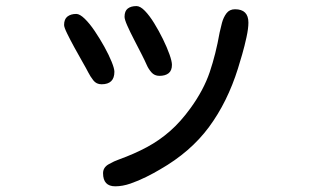

<svg xmlns="http://www.w3.org/2000/svg" viewBox="-20 -579 1040 645"><path d="M515.6 -324.2Q499 -324.2 488.8 -335.9Q478.5 -347.7 472.7 -361.3Q466.8 -375 455.1 -397.9Q443.4 -420.9 430.2 -446.3Q417 -471.7 407.7 -492.7Q398.4 -513.7 398.4 -522.5Q398.4 -542 409.2 -550.3Q419.9 -558.6 438.5 -558.6Q451.2 -558.6 466.8 -542.5Q482.4 -526.4 498 -501Q513.7 -475.6 527.3 -447.8Q541 -419.9 549.3 -396.5Q557.6 -373 557.6 -361.3Q557.6 -341.8 546.4 -333Q535.2 -324.2 515.6 -324.2ZM367.2 46.9Q326.2 46.9 326.2 2.9Q326.2 -16.6 345.2 -27.3Q364.3 -38.1 378.9 -43Q432.6 -62.5 474.1 -85Q515.6 -107.4 551.3 -138.7Q586.9 -169.9 620.1 -215.8Q664.1 -276.4 684.6 -336.9Q705.1 -397.5 717.8 -469.7Q720.7 -483.4 725.6 -502Q730.5 -520.5 740.7 -534.2Q751 -547.9 769.5 -547.9Q814.5 -547.9 814.5 -502.9Q814.5 -483.4 808.1 -454.1Q801.8 -424.8 793.5 -396Q785.2 -367.2 779.3 -348.6Q744.1 -236.3 682.1 -152.3Q620.1 -68.4 517.6 -9.8Q498 2 471.7 15.1Q445.3 28.3 418.5 37.6Q391.6 46.9 367.2 46.9ZM321.3 -295.9Q303.7 -295.9 293.5 -309.1Q283.2 -322.3 276.4 -335.9Q270.5 -347.7 257.3 -370.6Q244.1 -393.6 230 -419.4Q215.8 -445.3 205.6 -466.3Q195.3 -487.3 195.3 -495.1Q195.3 -514.6 206.5 -523.4Q217.8 -532.2 236.3 -532.2Q248 -532.2 264.6 -516.1Q281.2 -500 298.3 -474.6Q315.4 -449.2 330.6 -421.9Q345.7 -394.5 355 -371.6Q364.3 -348.6 364.3 -337.9Q364.3 -295.9 321.3 -295.9Z"/></svg>

Font: Kosugi Maru
Style: Regular
Weight: 400
Designer: MOTOYA
Version: Version 4.002